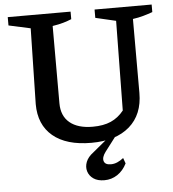

<svg xmlns="http://www.w3.org/2000/svg" viewBox="-58 -708 871 965"><g transform="rotate(-5 378.0 -225.5)"><path d="M381 11Q255 11 187 -46Q119 -103 119 -207L127 -589L17 -613V-655H334V-617Q315 -609 292.5 -602.5Q270 -596 238 -591V-201Q238 -137 279 -103Q320 -69 395 -69Q449 -69 486.5 -85.5Q524 -102 552 -137L558 -589L455 -613V-655H743V-617Q721 -609 696.5 -602Q672 -595 643 -591V-218Q643 -109 574 -49Q505 11 381 11ZM430 204Q396 204 375 189.5Q354 175 347 152Q340 129 349.5 104.5Q359 80 386 60L485 -22H512L448 62Q428 89 434 108Q440 127 469 127Q486 127 502 120Q518 113 533 101L543 129Q525 165 495.5 184.5Q466 204 430 204Z"/></g></svg>

Font: Piazzolla 24pt SemiBold
Style: Regular
Weight: 600
Designer: Juan Pablo del Peral
Foundry: Huerta Tipografica
Version: Version 2.005